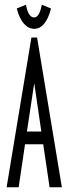

<svg xmlns="http://www.w3.org/2000/svg" viewBox="-20 -793 290 813"><path d="M157 -773C151 -740 140 -719 125 -719C110 -719 97 -733 90 -773L51 -757C66 -698 94 -671 125 -671C156 -671 181 -698 196 -757ZM190 0H242L137 -634H113L8 0H59L86 -182H163ZM125 -441 155 -236H94Z"/></svg>

Font: Inconsolata UltraCondensed Thin
Style: Regular
Weight: 100
Width: 1
Monospace: yes
Designer: Raph Levien, Cyreal, Brenton Simpson
Foundry: Raph Levien, Cyreal, Google
Version: Version 3.100